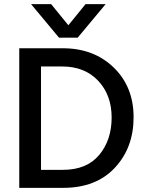

<svg xmlns="http://www.w3.org/2000/svg" viewBox="-20 -907 707 927"><path d="M355 -725H265L130 -887H227L310 -785L393 -887H490ZM281 -586H178V-87H284Q399 -87 459 -159Q519 -231 519 -339.5Q519 -448 454 -517Q389 -586 281 -586ZM285 0H73V-674H283Q433 -674 529 -581Q625 -488 625 -341Q625 -194 534.5 -97Q444 0 285 0Z"/></svg>

Font: Hind Jalandhar Medium
Style: Regular
Weight: 500
Designer: Namrata Goyal
Foundry: Indian Type Foundry
Version: Version 0.702;PS 1.0;hotconv 1.0.81;makeotf.lib2.5.63406